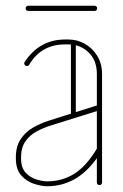

<svg xmlns="http://www.w3.org/2000/svg" viewBox="-20 -642 427 666"><path d="M334 -9Q334 -5 331.5 -2.5Q329 0 325 0Q321 0 318.5 -2.5Q316 -5 316 -9V-385Q316 -433 287 -460.5Q258 -488 217 -488H206Q165 -488 133.5 -470.5Q102 -453 81 -417Q78 -413 73 -413Q69 -413 66.5 -416Q64 -419 64 -422Q64 -425 65 -426Q90 -465 125.5 -485Q161 -505 206 -505H217Q248 -505 274.5 -490Q301 -475 317.5 -448Q334 -421 334 -385ZM317 -128Q318 -130 320 -131Q322 -132 325 -132Q329 -132 331 -129.5Q333 -127 333 -124Q333 -122 333 -121Q333 -120 333 -119Q294 -55 247 -25.5Q200 4 144 4Q144 4 143 4Q142 4 142 4Q126 4 100.5 -3.5Q75 -11 55 -32Q35 -53 35 -93Q35 -93 35 -94Q35 -95 35 -96Q35 -135 52.5 -160.5Q70 -186 96.5 -200.5Q123 -215 148 -223L322 -278Q323 -278 323.5 -278Q324 -278 325 -278Q328 -278 331 -275.5Q334 -273 334 -269Q334 -267 332 -264.5Q330 -262 327 -260L154 -206Q129 -198 106 -185.5Q83 -173 68 -151.5Q53 -130 53 -96Q53 -95 53 -94Q53 -93 53 -93Q53 -60 69 -43Q85 -26 106.5 -19.5Q128 -13 142 -13Q142 -13 143 -13Q144 -13 144 -13Q196 -13 238 -39.5Q280 -66 317 -128ZM243 -240Q243 -236 240.5 -234Q238 -232 235 -232Q231 -232 228.5 -234Q226 -236 226 -240V-495Q226 -499 228.5 -501Q231 -503 235 -503Q238 -503 240.5 -501Q243 -499 243 -495ZM308 -622Q312 -622 314.5 -619.5Q317 -617 317 -613Q317 -609 314.5 -606.5Q312 -604 308 -604H78Q74 -604 71.5 -606.5Q69 -609 69 -613Q69 -617 71.5 -619.5Q74 -622 78 -622Z"/></svg>

Font: Libertine-Super Thin
Style: Regular
Weight: 100
Designer: Bastien Sozeau
Foundry: NBR — Bastien Sozeau
Version: Version 2.003;gftools[0.9.33]